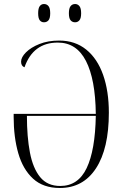

<svg xmlns="http://www.w3.org/2000/svg" viewBox="-20 -926 612 956"><path d="M278 10Q195 10 144.5 -36.5Q94 -83 71 -163Q48 -243 48 -344V-359H457Q455 -531 408 -622.5Q361 -714 268 -714Q145 -714 102 -591Q85 -597 85 -619Q85 -641 109.5 -665.5Q134 -690 176.5 -707Q219 -724 275 -724Q354 -724 409.5 -679Q465 -634 493.5 -553Q522 -472 522 -365Q522 -186 458 -88Q394 10 278 10ZM280 0Q369 0 411.5 -89Q454 -178 457 -349H114Q114 -245 129 -166.5Q144 -88 180 -44Q216 0 280 0ZM354 -815Q340 -815 331.5 -825Q323 -835 323 -860Q323 -885 331.5 -895.5Q340 -906 354 -906Q367 -906 375.5 -895.5Q384 -885 384 -860Q384 -835 375.5 -825Q367 -815 354 -815ZM199 -815Q186 -815 178 -825Q170 -835 170 -860Q170 -885 178 -895.5Q186 -906 199 -906Q213 -906 221.5 -895.5Q230 -885 230 -860Q230 -835 221.5 -825Q213 -815 199 -815Z"/></svg>

Font: Noto Serif Display Condensed Light
Style: Regular
Weight: 300
Width: 3
Designer: Monotype Design Team
Foundry: Monotype Imaging Inc.
Version: Version 2.009